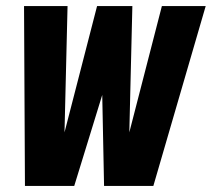

<svg xmlns="http://www.w3.org/2000/svg" viewBox="-20 -611 696 631"><path d="M62 0 59 -591H202L192 -176L299 -591H415L405 -176L512 -591H656L484 0H322L316 -299L224 0Z"/></svg>

Font: Alumni Sans Thin ExtraBold
Style: Italic
Weight: 800
Italic angle: -8°
Version: Version 1.016